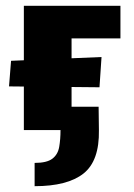

<svg xmlns="http://www.w3.org/2000/svg" viewBox="-20 -447 459 660"><path d="M62 0V-427H226V0ZM322 -147 11 -150 18 -238 329 -251ZM157 -315V-427H394V-315ZM99 193V113Q141 113 160 98.5Q179 84 183.5 58Q188 32 188 0H144V-80H319L320 0Q322 106 267 149.5Q212 193 99 193Z"/></svg>

Font: Ysabeau Office Black
Style: Regular
Weight: 900
Designer: Christian Thalmann (Catharsis Fonts)
Version: Version 2.001;gftools[0.9.30]; featfreeze: tnum,lnum,ss02